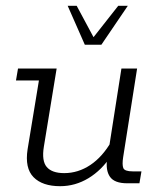

<svg xmlns="http://www.w3.org/2000/svg" viewBox="-20 -631 550 661"><path d="M187 10Q126 10 95.5 -21Q65 -52 75 -117L114 -354H35L42 -395H175L131 -126Q123 -77 141 -56Q159 -35 201 -35Q249 -35 291 -63Q333 -91 364 -145L354 -114L398 -395H452L404 -90Q400 -64 404.5 -52.5Q409 -41 437 -41H467L460 0H418Q374 0 358.5 -22.5Q343 -45 349 -85L352 -103L363 -95Q330 -45 284.5 -17.5Q239 10 187 10ZM272 -477 213 -611H244L302 -503L387 -611H420L329 -477Z"/></svg>

Font: Rokkitt SemiBold Light
Style: Italic
Weight: 300
Italic angle: -9°
Version: Version 3.103